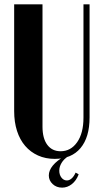

<svg xmlns="http://www.w3.org/2000/svg" viewBox="-20 -719 471 881"><path d="M175 -699V-138Q175 -84 197 -54.5Q219 -25 258 -25Q305 -25 334 -66.5Q363 -108 363 -179V-699H391V-180Q391 -89 349.5 -39.5Q308 10 231 10Q189 10 154.5 -5.5Q120 -21 95.5 -49.5Q71 -78 58 -118.5Q45 -159 45 -209V-699ZM341 81Q330 110 309.5 126Q289 142 265 142Q239 142 221.5 125.5Q204 109 204 86Q204 63 222.5 40.5Q241 18 276 -2H293Q273 11 262.5 28.5Q252 46 252 64Q252 83 262 96Q272 109 287 109Q298 109 308.5 100Q319 91 327 73Z"/></svg>

Font: Moniqa Black Heading
Style: Regular
Weight: 900
Designer: Rajesh Rajput
Foundry: Rajesh Rajput
Version: Version 1.000